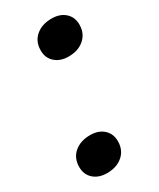

<svg xmlns="http://www.w3.org/2000/svg" viewBox="-160 -595 542 655"><g transform="rotate(-30 111.0 -268.0)"><path d="M61.4 7.7Q29.1 7.7 9 -10.1Q-11.1 -28 -11.1 -57.4Q-11.1 -92.9 12.9 -113.4Q36.9 -133.9 74.9 -133.9Q107.9 -133.9 127.6 -116Q147.4 -98.1 147.4 -68.7Q147.4 -34 123.6 -13.1Q99.7 7.7 61.4 7.7ZM146.6 -402.4Q114.3 -402.4 94.1 -420.3Q74 -438.1 74 -467.6Q74 -503 98 -523.5Q122 -544 160 -544Q193 -544 212.8 -526.1Q232.6 -508.3 232.6 -478.9Q232.6 -444.1 208.7 -423.3Q184.9 -402.4 146.6 -402.4Z"/></g></svg>

Font: Mona Sans ExtraLight
Style: Italic
Weight: 200
Italic angle: -11.6951°
Designer: Deni Anggara
Foundry: GitHub
Version: Version 2.000